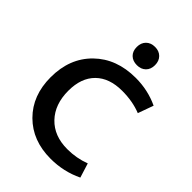

<svg xmlns="http://www.w3.org/2000/svg" viewBox="-263 -1038 1167 1167"><g transform="rotate(45 320.0 -455.0)"><path d="M364 -763Q328 -763 306.5 -784Q285 -805 285 -841Q285 -877 306.5 -898.5Q328 -920 364 -920Q399 -920 420.5 -898.5Q442 -877 442 -841Q442 -805 420.5 -784Q399 -763 364 -763ZM395 10Q239 10 142 -87Q45 -184 45 -341Q45 -504 147 -604Q249 -704 414 -704Q519 -704 610 -661L574 -561Q502 -590 411 -590Q301 -590 240 -529.5Q179 -469 179 -359Q179 -242 245.5 -172.5Q312 -103 426 -103Q504 -103 575 -130L604 -37Q507 10 395 10Z"/></g></svg>

Font: Cantarell
Style: Bold
Weight: 700
Designer: Dave Crossland, Nikolaus Waxweiler, Florian Fecher, Jacques Le Bailly, Eben Sorkin, Alexei Vanyashin, Alexios Zavras, Em
Version: Version 0.303